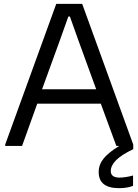

<svg xmlns="http://www.w3.org/2000/svg" viewBox="-20 -760 720 1000"><path d="M600 220Q494 220 494 136Q494 98 519 66.5Q544 35 601 0H586L505 -220H174L95 0H7V-7L273 -740H408L674 -7V17Q613 46 585 74Q557 102 557 131Q557 165 603 165Q617 165 636.5 162Q656 159 673 154V208Q643 220 600 220ZM481 -295 390 -545 344 -674H336L290 -545L199 -295Z"/></svg>

Font: Encode Sans
Style: Regular
Weight: 400
Designer: Pablo Impallari, Andres Torresi
Foundry: Pablo Impallari, Andres Torresi
Version: Version 1.000; ttfautohint (v1.00) -l 8 -r 50 -G 200 -x 14 -